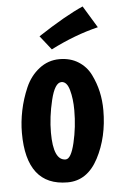

<svg xmlns="http://www.w3.org/2000/svg" viewBox="-52 -713 471 776"><g transform="rotate(-5 184.0 -325.5)"><path d="M141 -180Q141 -67 191 -67Q213 -67 228 -130.5Q243 -194 243 -262Q243 -309 233 -344.5Q223 -380 201 -380Q174 -380 157.5 -311.5Q141 -243 141 -180ZM24 -189Q24 -233 33.5 -279.5Q43 -326 62.5 -371Q82 -416 118.5 -444.5Q155 -473 201 -473Q245 -473 277.5 -452.5Q310 -432 327 -397.5Q344 -363 352 -327Q360 -291 360 -252Q360 -143 315.5 -58.5Q271 26 191 26Q24 26 24 -189ZM174 -515 129 -572Q242 -646 313 -677L367 -588Q272 -565 174 -515Z"/></g></svg>

Font: Boogaloo
Style: Regular
Weight: 400
Designer: John Vargas Beltran
Foundry: John Vargas Beltran
Version: Version 1.001